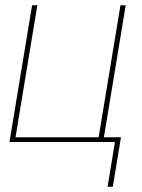

<svg xmlns="http://www.w3.org/2000/svg" viewBox="-20 -540 540 730"><path d="M389 170 417 0H16L102 -520H122L39 -18H355L438 -520H458L375 -18H440L409 170Z"/></svg>

Font: Iosevka Thin Oblique
Style: Regular
Weight: 100
Italic angle: -9°
Monospace: yes
Designer: Belleve Invis
Foundry: Belleve Invis
Version: Version 32.5.0; ttfautohint (v1.8.4)